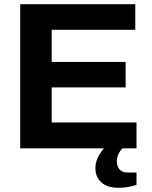

<svg xmlns="http://www.w3.org/2000/svg" viewBox="-20 -706 723 914"><path d="M76.2 0V-686H624V-564H226.1V-411.1H578.1V-290H226.1V-123H629.9V0H563Q536.1 28.8 536.1 62Q536.1 85 548.8 100.1Q561.5 115.2 586.9 115.2H629.9V173.8Q589.8 188 543.9 188Q515.1 188 491.5 179.7Q467.8 171.4 450.9 149.7Q434.1 127.9 434.1 94.2Q434.1 46.9 475.1 0Z"/></svg>

Font: Archivo
Style: Bold
Weight: 700
Designer: Hector Gatti
Foundry: Omnibus-Type
Version: Version 2.001